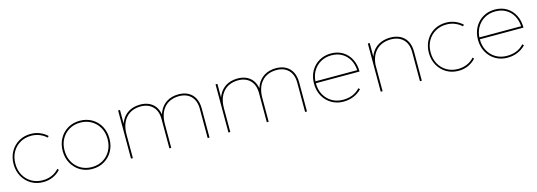

<svg xmlns="http://www.w3.org/2000/svg" viewBox="4 -1254 5567 1991"><g transform="rotate(-15 2787.0 -258.5)"><path d="M466 -434Q434 -463 393 -480Q352 -497 303 -497Q236 -497 183.5 -466.5Q131 -436 101 -382.5Q71 -329 71 -259Q71 -189 101 -135Q131 -81 183.5 -50.5Q236 -20 303 -20Q356 -20 401 -39.5Q446 -59 477 -95L490 -81Q456 -43 408 -21.5Q360 0 303 0Q231 0 174.5 -33.5Q118 -67 85 -125.5Q52 -184 52 -259Q52 -334 85 -392.5Q118 -451 174.5 -484Q231 -517 303 -517Q355 -517 400 -498.5Q445 -480 479 -448Z M830 -517Q902 -517 959 -484Q1016 -451 1048.5 -392.5Q1081 -334 1081 -259Q1081 -184 1048.5 -125.5Q1016 -67 959 -33.5Q902 0 830 0Q758 0 701.5 -33.5Q645 -67 612 -125.5Q579 -184 579 -259Q579 -334 612 -392.5Q645 -451 701.5 -484Q758 -517 830 -517ZM830 -497Q763 -497 711 -466.5Q659 -436 629 -382.5Q599 -329 599 -259Q599 -189 629 -135Q659 -81 711 -50.5Q763 -20 830 -20Q897 -20 949 -50.5Q1001 -81 1031 -135Q1061 -189 1061 -259Q1061 -329 1031 -382.5Q1001 -436 949 -466.5Q897 -497 830 -497Z M1655 -313Q1655 -400 1607.5 -448.5Q1560 -497 1476 -497Q1376 -495 1319.5 -430.5Q1263 -366 1263 -253H1245Q1245 -335 1272.5 -393.5Q1300 -452 1352 -484Q1404 -516 1477 -517Q1539 -517 1583.5 -492.5Q1628 -468 1651.5 -422.5Q1675 -377 1675 -313V0H1655ZM2066 -313Q2066 -400 2019 -448.5Q1972 -497 1888 -497Q1787 -495 1731 -430.5Q1675 -366 1675 -253H1657Q1657 -335 1684.5 -393.5Q1712 -452 1764 -484Q1816 -516 1888 -517Q1951 -517 1995 -492.5Q2039 -468 2062.5 -422.5Q2086 -377 2086 -313V0H2066ZM1243 -517H1263V0H1243Z M2701 -313Q2701 -400 2653.5 -448.5Q2606 -497 2522 -497Q2422 -495 2365.5 -430.5Q2309 -366 2309 -253H2291Q2291 -335 2318.5 -393.5Q2346 -452 2398 -484Q2450 -516 2523 -517Q2585 -517 2629.5 -492.5Q2674 -468 2697.5 -422.5Q2721 -377 2721 -313V0H2701ZM3112 -313Q3112 -400 3065 -448.5Q3018 -497 2934 -497Q2833 -495 2777 -430.5Q2721 -366 2721 -253H2703Q2703 -335 2730.5 -393.5Q2758 -452 2810 -484Q2862 -516 2934 -517Q2997 -517 3041 -492.5Q3085 -468 3108.5 -422.5Q3132 -377 3132 -313V0H3112ZM2289 -517H2309V0H2289Z M3746 -279Q3742 -344 3714 -393Q3686 -442 3638 -469.5Q3590 -497 3526 -497Q3460 -497 3408 -466.5Q3356 -436 3326.5 -382.5Q3297 -329 3297 -259Q3297 -189 3326.5 -135Q3356 -81 3408 -50.5Q3460 -20 3526 -20Q3642 -20 3709 -95L3723 -81Q3688 -43 3637 -21.5Q3586 0 3526 0Q3455 0 3398.5 -33.5Q3342 -67 3309.5 -125.5Q3277 -184 3277 -259Q3277 -334 3309.5 -392.5Q3342 -451 3398.5 -484Q3455 -517 3526 -517Q3598 -517 3652 -484Q3706 -451 3736 -392.5Q3766 -334 3766 -259H3289V-279Z M4345 -313Q4345 -400 4296.5 -448.5Q4248 -497 4162 -497Q4059 -495 4001 -430.5Q3943 -366 3943 -253H3925Q3925 -335 3953 -393.5Q3981 -452 4034.5 -484Q4088 -516 4162 -517Q4226 -517 4271.5 -492.5Q4317 -468 4341 -422.5Q4365 -377 4365 -313V0H4345ZM3924 -517H3944V0H3924Z M4924 -434Q4892 -463 4851 -480Q4810 -497 4761 -497Q4694 -497 4641.5 -466.5Q4589 -436 4559 -382.5Q4529 -329 4529 -259Q4529 -189 4559 -135Q4589 -81 4641.5 -50.5Q4694 -20 4761 -20Q4814 -20 4859 -39.5Q4904 -59 4935 -95L4948 -81Q4914 -43 4866 -21.5Q4818 0 4761 0Q4689 0 4632.5 -33.5Q4576 -67 4543 -125.5Q4510 -184 4510 -259Q4510 -334 4543 -392.5Q4576 -451 4632.5 -484Q4689 -517 4761 -517Q4813 -517 4858 -498.5Q4903 -480 4937 -448Z M5506 -279Q5502 -344 5474 -393Q5446 -442 5398 -469.5Q5350 -497 5286 -497Q5220 -497 5168 -466.5Q5116 -436 5086.5 -382.5Q5057 -329 5057 -259Q5057 -189 5086.5 -135Q5116 -81 5168 -50.5Q5220 -20 5286 -20Q5402 -20 5469 -95L5483 -81Q5448 -43 5397 -21.5Q5346 0 5286 0Q5215 0 5158.5 -33.5Q5102 -67 5069.5 -125.5Q5037 -184 5037 -259Q5037 -334 5069.5 -392.5Q5102 -451 5158.5 -484Q5215 -517 5286 -517Q5358 -517 5412 -484Q5466 -451 5496 -392.5Q5526 -334 5526 -259H5049V-279Z"/></g></svg>

Font: Alexandria Thin
Style: Regular
Weight: 250
Designer: Mohamed Gaber
Foundry: Kief Type Foundry
Version: Version 5.100